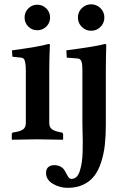

<svg xmlns="http://www.w3.org/2000/svg" viewBox="-20 -653 555 900"><path d="M476.1 -321.3V-69.8Q476.1 -16.6 471.4 25.9Q466.8 68.4 454.3 106.9Q441.9 145.5 422.1 171.4Q402.3 197.3 370.8 212.4Q339.4 227.5 297.4 227.5Q259.3 227.5 227.5 208.3Q195.8 189 195.8 158.2Q195.8 138.7 206.8 129.9Q217.8 121.1 233.4 121.1Q251 121.1 263.2 127.7Q275.4 134.3 281.5 143.8Q287.6 153.3 292.2 162.8Q296.9 172.4 302.2 179Q307.6 185.5 315.4 185.5Q329.1 185.5 339.1 175.5Q349.1 165.5 354.7 146.5Q360.4 127.4 363.5 106.7Q366.7 85.9 367.4 57.6Q368.2 29.3 367.9 8.1Q367.7 -13.2 366.9 -40.8Q366.2 -68.4 366.2 -80.1V-320.8Q366.2 -355.5 361.1 -366.7Q356 -377.9 344.2 -378.9L293 -382.8L291 -417Q438.5 -436.5 471.2 -446.8Q478 -446.8 478 -442.9Q476.1 -371.1 476.1 -321.3ZM363.5 -526.9Q345.2 -544.9 345.2 -570.8Q345.2 -596.7 363.5 -614.7Q381.8 -632.8 407.2 -632.8Q432.6 -632.8 450.9 -614.7Q469.2 -596.7 469.2 -570.8Q469.2 -544.9 450.9 -526.9Q432.6 -508.8 407.2 -508.8Q381.8 -508.8 363.5 -526.9ZM210.9 -321.3V-77.1Q210.9 -57.6 222.2 -48.3Q233.4 -39.1 257.8 -34.2L268.1 -32.2Q275.9 -30.3 275.9 -22.9V0L273.9 2Q192.9 0 153.8 0L37.1 2L35.2 0V-22.9Q35.2 -31.2 42 -32.2L54.2 -34.2Q78.6 -38.6 89.8 -47.9Q101.1 -57.1 101.1 -77.1V-320.8Q101.1 -345.2 98.4 -358.9Q95.7 -372.6 91.3 -377.4Q86.9 -382.3 79.1 -382.8L38.1 -387.2L36.1 -417Q167.5 -434.6 207 -446.8Q213.9 -446.8 213.9 -443.8Q210.9 -371.1 210.9 -321.3ZM112.5 -528.6Q95.2 -545.9 95.2 -570.8Q95.2 -595.7 112.5 -613.3Q129.9 -630.9 154.8 -630.9Q179.7 -630.9 197.3 -613.3Q214.8 -595.7 214.8 -570.8Q214.8 -545.9 197.3 -528.6Q179.7 -511.2 154.8 -511.2Q129.9 -511.2 112.5 -528.6Z"/></svg>

Font: Linux Libertine G
Style: Semibold
Weight: 600
Designer: Philipp H. Poll
Foundry: Philipp H. Poll
Version: Version 5.1.1